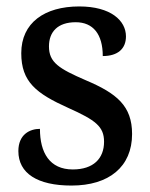

<svg xmlns="http://www.w3.org/2000/svg" viewBox="-20 -566 467 596"><path d="M202 10C318 10 390 -48 390 -150C390 -237 343 -276 246 -317C163 -353 132 -372 132 -422C132 -467 159 -497 215 -497C269 -497 299 -460 299 -392C346 -392 371 -415 371 -453C371 -502 324 -546 226 -546C118 -546 46 -495 46 -401C46 -312 92 -276 192 -231C277 -193 303 -173 303 -126C303 -74 270 -40 206 -40C134 -40 104 -92 104 -166C73 -166 37 -149 37 -97C37 -28 96 10 202 10Z"/></svg>

Font: Noto Serif Ethiopic SemiCondensed Medium
Style: Regular
Weight: 500
Width: 4
Designer: Monotype Design Team
Foundry: Monotype Imaging Inc.
Version: Version 2.102